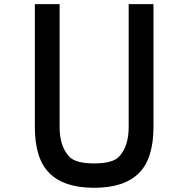

<svg xmlns="http://www.w3.org/2000/svg" viewBox="-20 -895 905 923"><path d="M147.5 -875V-285.2Q147.5 -133.8 215.8 -64.5Q286.1 7.8 432.6 7.8Q579.1 7.8 649.4 -64.5Q717.8 -133.8 717.8 -285.2V-875H598.6V-285.2Q598.6 -191.4 552.7 -142.6Q522.5 -109.4 432.6 -109.4Q342.8 -109.4 312.5 -142.6Q266.6 -191.4 266.6 -285.2V-875Z"/></svg>

Font: OCR-B
Style: Regular
Weight: 400
Version: 1.1